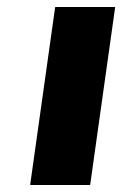

<svg xmlns="http://www.w3.org/2000/svg" viewBox="-20 -520 348 547"><path d="M236 7 237 6 308 -499 307 -500H138L137 -499L66 6L67 7Z"/></svg>

Font: Hussar Woodtype
Style: SeBdObl
Weight: 900
Foundry: Cannot Into Space Fonts
Version: Version 1.07